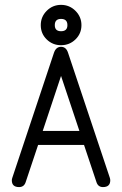

<svg xmlns="http://www.w3.org/2000/svg" viewBox="-20 -761 496 781"><path d="M311.3 -658.7Q311.3 -624.3 287 -600.7Q262.7 -577.1 228.3 -577.1Q194.1 -577.1 169.9 -600.7Q145.8 -624.3 145.8 -658.7Q145.8 -692.6 169.9 -716.9Q194.1 -741.2 228.3 -741.2Q262.7 -741.2 287 -716.9Q311.3 -692.6 311.3 -658.7ZM428.5 -27.6Q428.5 0 398.9 0Q379.2 0 372.6 -19.5L321.8 -171.4H135L84.2 -19.5Q77.6 0 57.6 0Q28.1 0 28.1 -27.6Q28.1 -32.2 30 -37.6L199.7 -546.9Q208 -570.6 228.3 -570.6Q248.8 -570.6 256.6 -546.9L426.8 -37.6Q428.5 -32.2 428.5 -27.6ZM254.2 -658.7Q254.2 -684.1 228.3 -684.1Q202.9 -684.1 202.9 -658.7Q202.9 -634 228.3 -634Q254.2 -634 254.2 -658.7ZM303 -228.3 228.3 -452.1 153.8 -228.3Z"/></svg>

Font: EnergyBar
Style: Regular
Weight: 400
Italic angle: -10°
Version: 1.0 2000-03-28